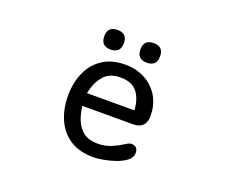

<svg xmlns="http://www.w3.org/2000/svg" viewBox="-115 -874 1231 1052"><g transform="rotate(20 500.0 -347.5)"><path d="M403.3 -584Q346.7 -584 346.7 -641.6Q346.7 -698.2 404.3 -698.2Q460.9 -698.2 460.9 -641.6Q460.9 -584 403.3 -584ZM614.3 -584Q557.6 -584 557.6 -641.6Q557.6 -698.2 615.2 -698.2Q671.9 -698.2 671.9 -641.6Q671.9 -584 614.3 -584ZM516.6 2.9Q434.6 2.9 380.4 -32.2Q326.2 -67.4 298.8 -128.9Q271.5 -190.4 271.5 -267.6Q271.5 -342.8 297.9 -402.8Q324.2 -462.9 377.4 -498.5Q430.7 -534.2 509.8 -534.2Q574.2 -534.2 625 -506.8Q675.8 -479.5 705.1 -430.7Q734.4 -381.8 734.4 -316.4Q734.4 -241.2 658.2 -241.2H364.3Q369.1 -197.3 384.8 -159.2Q400.4 -121.1 431.2 -98.1Q461.9 -75.2 511.7 -75.2Q557.6 -75.2 593.3 -90.8Q628.9 -106.4 652.8 -122.1Q676.8 -137.7 687.5 -137.7Q727.5 -137.7 727.5 -97.7Q727.5 -71.3 702.6 -52.2Q677.7 -33.2 642.1 -21Q606.4 -8.8 571.8 -2.9Q537.1 2.9 516.6 2.9ZM364.3 -315.4H640.6Q637.7 -378.9 607.4 -418.9Q577.1 -459 508.8 -459Q442.4 -459 409.2 -417.5Q376 -376 364.3 -315.4Z"/></g></svg>

Font: Kosugi Maru
Style: Regular
Weight: 400
Designer: MOTOYA
Version: Version 4.002